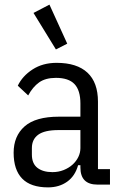

<svg xmlns="http://www.w3.org/2000/svg" viewBox="-20 -799 523 831"><path d="M402 0Q328 0 328 -74V-84H318Q305 -37 270.5 -12.5Q236 12 188 12Q113 12 76 -26Q39 -64 39 -138Q39 -210 86.5 -252Q134 -294 235 -294H328V-351Q328 -408 302.5 -435Q277 -462 222 -462Q177 -462 149.5 -442.5Q122 -423 102 -386L57 -428Q77 -470 121 -498.5Q165 -527 225 -527Q313 -527 358.5 -484.5Q404 -442 404 -359V-67H456V0ZM207 -54Q233 -54 255.5 -63Q278 -72 294 -86.5Q310 -101 319 -119.5Q328 -138 328 -158V-236H233Q173 -236 145.5 -216Q118 -196 118 -158V-130Q118 -91 142 -72.5Q166 -54 207 -54ZM125 -743 194 -779 271 -610 222 -585Z"/></svg>

Font: IBM Plex Sans Condensed
Style: Regular
Weight: 400
Width: 3
Designer: Mike Abbink, Paul van der Laan, Pieter van Rosmalen
Foundry: Bold Monday
Version: Version 1.1